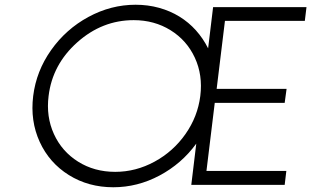

<svg xmlns="http://www.w3.org/2000/svg" viewBox="-20 -780 1315 810"><path d="M1266 -692H929L894 -405H1189L1181 -346H886L851 -59H1188L1181 0H787L808 -174Q746 -89 653 -39.5Q560 10 458 10Q353 10 270.5 -41.5Q188 -93 147.5 -181.5Q107 -270 120 -375Q133 -480 195.5 -568.5Q258 -657 353 -708.5Q448 -760 552 -760Q604 -760 651 -747Q698 -734 737 -710Q776 -686 806.5 -652Q837 -618 858 -576L879 -750H1273ZM466 -55Q553 -55 632 -98Q711 -141 762.5 -214.5Q814 -288 825 -375Q836 -463 802 -536.5Q768 -610 699.5 -652.5Q631 -695 544 -695Q411 -695 306 -601.5Q201 -508 185 -375Q174 -288 207.5 -214.5Q241 -141 309.5 -98Q378 -55 466 -55Z"/></svg>

Font: Orkney Light
Style: LightItalic
Weight: 300
Designer: Samuel Oakes and Alfredo Marco Pradil
Foundry: Alfredo Marco Pradil
Version: 1.0; ttfautohint (v1.5)